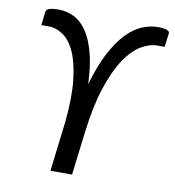

<svg xmlns="http://www.w3.org/2000/svg" viewBox="-81 -794 788 866"><g transform="rotate(10 313.0 -361.0)"><path d="M306.5 0H207.5L235.5 -230.5Q246.5 -343.5 237.8 -421.8Q229 -500 206.8 -548.5Q184.5 -597 152.8 -618.5Q121 -640 86 -640H53L60.5 -703Q63.5 -722.5 118 -722.5Q154 -722.5 187 -707Q220 -691.5 245.5 -655.5Q271 -619.5 287.5 -560.5Q304 -501.5 307.5 -414Q332.5 -501.5 363.5 -560.5Q394.5 -619.5 429 -655.5Q463.5 -691.5 500.2 -707Q537 -722.5 573 -722.5Q600 -722.5 613.5 -717.5Q627 -712.5 626 -703L618 -640H585Q549 -640 510.2 -617Q471.5 -594 436.8 -542Q402 -490 374 -405.8Q346 -321.5 331 -199Z"/></g></svg>

Font: Lato Medium
Style: Italic
Weight: 500
Italic angle: -7°
Designer: Lukasz Dziedzic
Foundry: tyPoland Lukasz Dziedzic
Version: Version 2.006; 2014-01-15